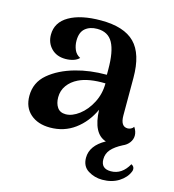

<svg xmlns="http://www.w3.org/2000/svg" viewBox="-106 -617 800 885"><g transform="rotate(15 294.0 -174.0)"><path d="M588 96Q588 103 586 107Q574 138 541 159Q508 180 462 180Q425 180 394.5 161Q364 142 364 101Q364 43 433 5Q369 -15 365 -128Q336 -65 285 -27.5Q234 10 167 10Q109 10 73.5 -21Q38 -52 38 -107Q38 -171 86.5 -212Q135 -253 210 -274Q277 -293 358 -293V-319Q358 -404 335.5 -445Q313 -486 261 -486Q226 -486 204 -467.5Q182 -449 182 -409Q182 -386 190.5 -366Q199 -346 219 -336Q209 -325 191.5 -319.5Q174 -314 154 -314Q112 -314 86.5 -340Q61 -366 61 -405Q61 -464 116.5 -496Q172 -528 268 -528Q378 -528 429 -476.5Q480 -425 480 -311V-132Q480 -79 514 -79Q521 -79 529 -82.5Q537 -86 542 -94Q555 -75 555 -55Q555 -37 543.5 -21.5Q532 -6 513 2Q478 20 460.5 40Q443 60 443 87Q443 132 490 132Q543 132 574 76Q588 83 588 96ZM362 -253Q282 -255 235 -232Q204 -217 186 -192Q168 -167 168 -135Q168 -106 181 -87Q194 -68 221 -68Q252 -68 285 -93Q318 -118 340 -160.5Q362 -203 362 -253Z"/></g></svg>

Font: Arima Madurai ExtraBold
Style: Regular
Weight: 800
Designer: Joana Correia and Natanael Gama
Foundry: NDISCOVER
Version: Version 1.020